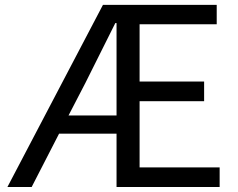

<svg xmlns="http://www.w3.org/2000/svg" viewBox="-20 -753 958 773"><path d="M255.9 -288.1H449.2V-660.2H444.3Q443.4 -657.2 324.2 -419.9ZM542 -79.1H864.3V0H449.2V-214.8H217.8L107.4 0H9.8L394.5 -733.4H852.5V-655.3H542V-424.8H801.8V-345.7H542Z"/></svg>

Font: Taipei Sans TC Beta
Style: Regular
Weight: 400
Designer: JT Foundry
Foundry: JT Foundry
Version: Version 1.000